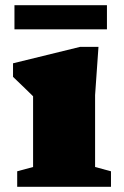

<svg xmlns="http://www.w3.org/2000/svg" viewBox="-20 -717 476 737"><path d="M358 -537 345 -352V-76L406 -59.5V0H46V-59.5L107 -76V-347.5Q99 -355.5 76 -377.8Q53 -400 30 -422V-474L287 -537ZM35.5 -604.5V-697H390.5V-604.5Z"/></svg>

Font: Newsreader Caption ExtraBold
Style: Regular
Weight: 800
Designer: Hugues Gentile
Foundry: Production Type
Version: Version 1.001